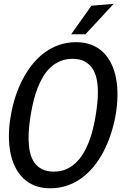

<svg xmlns="http://www.w3.org/2000/svg" viewBox="-20 -980 690 1008"><path d="M244 8.5Q199 8.5 163.5 -5.2Q128 -19 102 -44.2Q76 -69.5 59 -104.5Q42 -139.5 34 -182.2Q26 -225 26.8 -273.8Q27.5 -322.5 37 -375Q46 -427.5 62.2 -476.2Q78.5 -525 101.2 -567.8Q124 -610.5 152.8 -645.5Q181.5 -680.5 216.5 -705.8Q251.5 -731 292.5 -744.8Q333.5 -758.5 379.5 -758.5Q424.5 -758.5 460 -744.8Q495.5 -731 521.5 -705.8Q547.5 -680.5 564.5 -645.5Q581.5 -610.5 589.5 -567.8Q597.5 -525 596.8 -476.2Q596 -427.5 587 -375Q577.5 -322.5 561.2 -273.8Q545 -225 522.5 -182.2Q500 -139.5 471 -104.5Q442 -69.5 407 -44.2Q372 -19 331 -5.2Q290 8.5 244 8.5ZM480 -359.5Q486 -394.5 490.2 -431Q494.5 -467.5 494 -502.2Q493.5 -537 486.8 -567.8Q480 -598.5 464.8 -621.2Q449.5 -644 424.2 -657.5Q399 -671 361 -671Q325 -671 296.5 -659Q268 -647 245.5 -626.2Q223 -605.5 206.5 -577.8Q190 -550 177.8 -519Q165.5 -488 157.5 -455.5Q149.5 -423 144 -392.5Q137.5 -357 133.5 -320Q129.5 -283 130 -248.2Q130.5 -213.5 137 -182.8Q143.5 -152 158.8 -129Q174 -106 199.2 -92.5Q224.5 -79 262.5 -79Q298 -79 326.5 -91.2Q355 -103.5 377.5 -124.8Q400 -146 416.8 -173.8Q433.5 -201.5 445.8 -232.8Q458 -264 466.2 -296.5Q474.5 -329 480 -359.5ZM460 -950 577 -960 428.5 -800H353.5Z"/></svg>

Font: B612 Mono
Style: Italic
Weight: 400
Italic angle: -10°
Version: Version 1.005